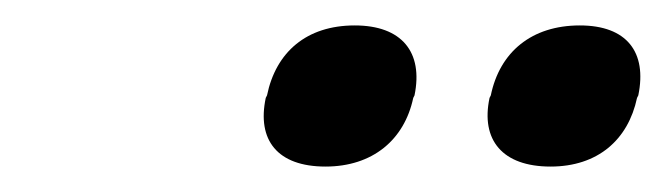

<svg xmlns="http://www.w3.org/2000/svg" viewBox="-20 -690 524 151"><path d="M190 -615 189 -613C182 -580 198 -559 236 -559C273 -559 298 -580 305 -613L306 -615C313 -649 296 -670 259 -670C221 -670 197 -649 190 -615ZM365 -613C358 -580 375 -559 413 -559C450 -559 474 -580 481 -613L482 -615C489 -649 473 -670 436 -670C398 -670 373 -649 366 -615Z"/></svg>

Font: LT Wave Text Italic
Style: Regular
Weight: 400
Designer: Daniel Lyons
Version: Version 2.5 (Glyphs App)